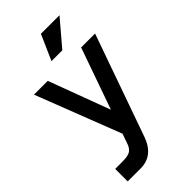

<svg xmlns="http://www.w3.org/2000/svg" viewBox="-276 -781 1053 1053"><g transform="rotate(-45 250.0 -254.5)"><path d="M278 -709H422L297 -562H213ZM42 200V103H98Q144 103 161 90.5Q178 78 186 55L207 -5L15 -500H122L255 -143L381 -500H489L280 91Q242 200 142 200Z"/></g></svg>

Font: Haskoy SemiBold
Style: Regular
Weight: 600
Designer: Ertekin Erdin
Foundry: Ertekin Erdin
Version: Version 1.500; ttfautohint (v1.8.3)